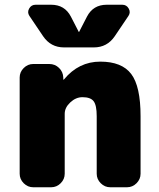

<svg xmlns="http://www.w3.org/2000/svg" viewBox="-20 -790 671 810"><path d="M430 -770H496Q514 -770 523 -754Q532 -738 522 -723L464 -637Q432 -590 376 -590H250Q194 -590 162 -637L104 -723Q94 -738 103 -754Q112 -770 130 -770H196Q253 -770 279 -720L312 -656Q312 -655 313 -655Q314 -655 314 -656L347 -720Q373 -770 430 -770ZM573 -300V-57Q573 -34 556 -17Q539 0 516 0H445Q422 0 405 -17Q388 -34 388 -57V-300Q388 -346 375 -363Q362 -380 328 -380Q300 -380 276.5 -358Q253 -336 253 -310V-57Q253 -34 236 -17Q219 0 196 0H120Q97 0 80 -17Q63 -34 63 -57V-463Q63 -486 80 -503Q97 -520 120 -520H188Q212 -520 229 -503.5Q246 -487 247 -463V-455Q247 -454 248 -454Q250 -454 250 -455Q312 -530 403 -530Q494 -530 533.5 -478Q573 -426 573 -300Z"/></svg>

Font: Rounded Mplus 1c Black
Style: Regular
Weight: 900
Version: Version 1.059.20150529